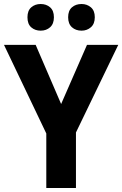

<svg xmlns="http://www.w3.org/2000/svg" viewBox="-20 -938 610 958"><path d="M285 -419 414 -714H570L359 -277V0H211V-272L0 -714H158ZM117 -852Q117 -885 136 -901.5Q155 -918 183 -918Q211 -918 230 -901.5Q249 -885 249 -852Q249 -819 230 -802Q211 -785 183 -785Q155 -785 136 -801.5Q117 -818 117 -852ZM320 -852Q320 -885 339 -901.5Q358 -918 387 -918Q414 -918 433.5 -901.5Q453 -885 453 -852Q453 -819 433.5 -802Q414 -785 387 -785Q358 -785 339 -802Q320 -819 320 -852Z"/></svg>

Font: Noto Sans Khmer UI SemiCondensed
Style: Bold
Weight: 700
Width: 4
Designer: Danh Hong and the Monotype Design Team
Foundry: Monotype Imaging Inc.
Version: Version 2.002; ttfautohint (v1.8.4.7-5d5b)